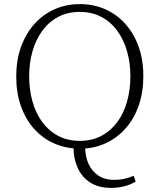

<svg xmlns="http://www.w3.org/2000/svg" viewBox="-20 -709 777 935"><path d="M521 206Q460 206 419.5 180Q379 154 358.5 109Q338 64 338 9V-6H395Q393 48 410 86.5Q427 125 459 146Q491 167 536 167Q563 167 586.5 161.5Q610 156 631 147L641 175Q619 189 587.5 197.5Q556 206 521 206ZM369 15Q302 15 245 -10Q188 -35 146.5 -81Q105 -127 82 -192Q59 -257 59 -336Q59 -415 82 -479.5Q105 -544 146.5 -591Q188 -638 245 -663.5Q302 -689 369 -689Q436 -689 492.5 -664Q549 -639 590.5 -592.5Q632 -546 655 -482Q678 -418 678 -338Q678 -260 655.5 -195Q633 -130 591 -83Q549 -36 492.5 -10.5Q436 15 369 15ZM369 -23Q428 -23 474 -47.5Q520 -72 551.5 -115Q583 -158 599 -215.5Q615 -273 615 -337Q615 -402 599 -458.5Q583 -515 551.5 -558.5Q520 -602 474 -626.5Q428 -651 369 -651Q309 -651 263 -626.5Q217 -602 185.5 -558.5Q154 -515 138 -458.5Q122 -402 122 -337Q122 -273 138 -215.5Q154 -158 185.5 -115Q217 -72 263 -47.5Q309 -23 369 -23Z"/></svg>

Font: Source Serif 4 Light
Style: Regular
Weight: 300
Designer: Frank Grießhammer
Foundry: Adobe Systems Incorporated
Version: Version 4.004;hotconv 1.0.116;makeotfexe 2.5.65601